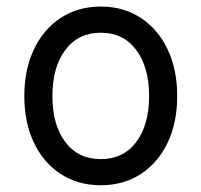

<svg xmlns="http://www.w3.org/2000/svg" viewBox="-20 -546 602 574"><path d="M281.2 7.8Q212.9 7.8 161.4 -25.9Q109.9 -59.6 81.3 -119.6Q52.7 -179.7 52.7 -258.8Q52.7 -337.9 81.3 -398.2Q109.9 -458.5 161.4 -492.4Q212.9 -526.4 281.2 -526.4Q349.6 -526.4 401.1 -492.4Q452.6 -458.5 481.2 -398.2Q509.8 -337.9 509.8 -258.8Q509.8 -179.7 481.2 -119.6Q452.6 -59.6 401.1 -25.9Q349.6 7.8 281.2 7.8ZM281.2 -70.3Q348.6 -70.3 387.2 -121.3Q425.8 -172.4 425.8 -258.8Q425.8 -345.2 387.2 -396.7Q348.6 -448.2 281.2 -448.2Q213.9 -448.2 175.3 -396.7Q136.7 -345.2 136.7 -258.8Q136.7 -172.4 175.3 -121.3Q213.9 -70.3 281.2 -70.3Z"/></svg>

Font: Reddit Mono
Style: Regular
Weight: 400
Monospace: yes
Designer: Stephen Hutchings
Foundry: Reddit
Version: Version 1.014; ttfautohint (v1.8.4.7-5d5b)